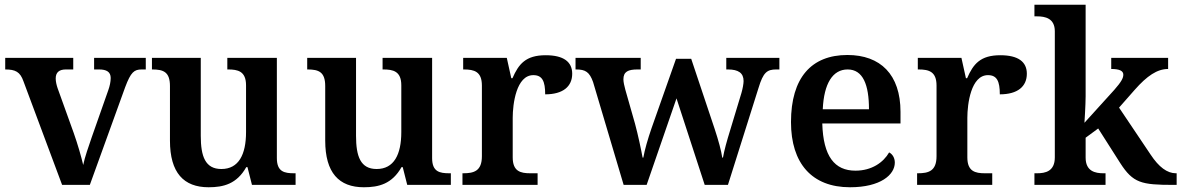

<svg xmlns="http://www.w3.org/2000/svg" viewBox="-20 -780 4984 810"><path d="M79 -437 242 0H359L508 -412C532 -476 546 -487 578 -487H595V-536H377V-487H398C429 -487 447 -477 447 -451C447 -435 443 -417 437 -400L367 -201C355 -166 337 -115 331 -84C323 -119 307 -174 291 -219L223 -408C219 -420 215 -435 215 -449C215 -475 230 -487 258 -487H289V-536H2V-487C45 -487 65 -477 79 -437Z M860 10C923 10 979 -4 1019 -75H1024L1043 0H1227V-49H1221C1180 -49 1148 -55 1148 -113V-536H939V-487H942C983 -487 1018 -480 1018 -420V-223C1018 -128 987 -67 914 -67C846 -67 827 -120 827 -207V-536H621V-487H623C670 -487 697 -476 697 -417V-187C697 -51 755 10 860 10Z M1515 10C1578 10 1634 -4 1674 -75H1679L1698 0H1882V-49H1876C1835 -49 1803 -55 1803 -113V-536H1594V-487H1597C1638 -487 1673 -480 1673 -420V-223C1673 -128 1642 -67 1569 -67C1501 -67 1482 -120 1482 -207V-536H1276V-487H1278C1325 -487 1352 -476 1352 -417V-187C1352 -51 1410 10 1515 10Z M1931 0H2248V-49H2217C2176 -49 2143 -57 2143 -116V-283C2143 -341 2158 -463 2230 -463C2268 -463 2280 -437 2280 -382C2355 -382 2394 -415 2394 -469C2394 -519 2358 -547 2282 -547C2198 -547 2168 -510 2142 -450H2137L2118 -536H1934V-487H1937C1981 -487 2013 -478 2013 -419V-121C2013 -58 1979 -49 1934 -49H1931Z M2482 -434 2611 0H2708L2834 -365L2953 0H3051L3180 -409C3200 -475 3216 -487 3255 -487H3268V-536H3044V-487H3051C3095 -487 3117 -472 3117 -438C3117 -427 3113 -405 3108 -388L3062 -236C3045 -181 3036 -148 3030 -115H3027C3023 -143 3011 -188 2995 -236L2896 -532H2832L2729 -240C2712 -191 2700 -148 2694 -115H2691C2685 -148 2672 -210 2659 -258L2618 -402C2614 -417 2610 -434 2610 -445C2610 -478 2630 -487 2670 -487H2683V-536H2408V-487H2411C2450 -487 2467 -476 2482 -434Z M3566 10C3695 10 3755 -43 3755 -94C3755 -114 3745 -130 3731 -137C3707 -95 3658 -60 3589 -60C3501 -60 3453 -120 3449 -259H3779V-308C3779 -466 3694 -548 3555 -548C3403 -548 3317 -452 3317 -265C3317 -91 3405 10 3566 10ZM3646 -319H3451C3456 -428 3493 -487 3556 -487C3621 -487 3646 -422 3646 -319Z M3849 0H4166V-49H4135C4094 -49 4061 -57 4061 -116V-283C4061 -341 4076 -463 4148 -463C4186 -463 4198 -437 4198 -382C4273 -382 4312 -415 4312 -469C4312 -519 4276 -547 4200 -547C4116 -547 4086 -510 4060 -450H4055L4036 -536H3852V-487H3855C3899 -487 3931 -478 3931 -419V-121C3931 -58 3897 -49 3852 -49H3849Z M4344 0H4644V-49H4635C4601 -49 4560 -57 4560 -115V-199L4613 -238L4706 -92C4760 -8 4795 0 4930 0H4944V-49H4941C4904 -49 4869 -75 4834 -128L4701 -326L4767 -401C4819 -460 4862 -489 4908 -489V-536H4668V-489C4701 -489 4719 -482 4719 -465C4719 -451 4711 -435 4681 -401L4555 -262C4555 -262 4560 -338 4560 -374V-760H4344V-711H4355C4389 -711 4430 -703 4430 -648V-116C4430 -57 4390 -49 4355 -49H4344Z"/></svg>

Font: Noto Serif Tamil SemiBold
Style: Italic
Weight: 600
Italic angle: -12°
Designer: Indian Type Foundry, Tom Grace, and the Monotype Design Team
Foundry: Monotype Imaging Inc.
Version: Version 2.003